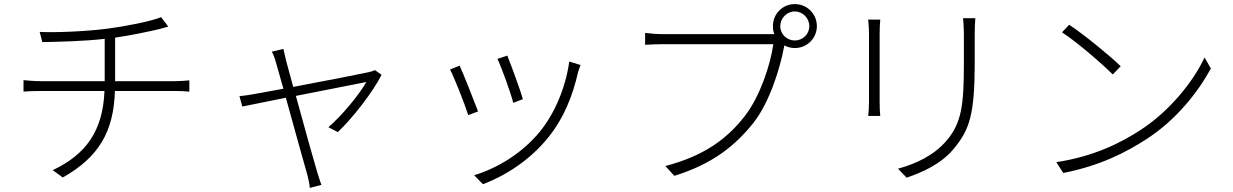

<svg xmlns="http://www.w3.org/2000/svg" viewBox="-20 -837 6030 939"><path d="M95 -445V-389C117 -391 149 -392 181 -392H491C483 -193 397 -80 238 -5L287 31C461 -67 536 -191 542 -392H835C858 -392 887 -391 906 -389V-444C886 -442 855 -440 833 -440H543V-653C621 -664 709 -683 760 -695C774 -699 788 -703 803 -707L768 -753C720 -733 592 -708 507 -697C400 -683 249 -677 174 -681L187 -631C270 -633 388 -635 492 -647V-440H180C150 -440 114 -443 95 -445Z M1846 -471 1814 -494C1805 -490 1793 -486 1783 -484C1753 -477 1564 -440 1414 -412L1379 -541C1373 -566 1369 -585 1366 -598L1309 -584C1317 -572 1323 -555 1330 -530L1366 -403L1229 -378C1201 -373 1178 -369 1151 -367L1165 -316L1378 -359C1419 -212 1471 -22 1483 18C1489 41 1494 63 1495 82L1552 67C1545 50 1539 27 1532 7C1520 -32 1467 -221 1427 -368L1772 -436C1734 -371 1654 -273 1586 -215L1632 -191C1700 -254 1805 -388 1846 -471Z M2461 -565 2413 -549C2432 -509 2480 -378 2490 -334L2537 -352C2526 -394 2477 -526 2461 -565ZM2819 -519 2764 -536C2746 -407 2693 -283 2621 -194C2538 -92 2418 -16 2299 20L2342 64C2450 23 2571 -52 2663 -167C2737 -259 2781 -368 2807 -484C2810 -493 2814 -506 2819 -519ZM2228 -516 2181 -497C2198 -467 2254 -326 2270 -274L2318 -292C2299 -343 2245 -479 2228 -516Z M3796 -709C3796 -748 3828 -781 3867 -781C3906 -781 3938 -748 3938 -709C3938 -670 3906 -639 3867 -639C3828 -639 3796 -670 3796 -709ZM3760 -709C3760 -695 3762 -682 3767 -670H3748C3709 -670 3271 -670 3224 -670C3191 -670 3161 -673 3135 -676V-618C3161 -619 3187 -621 3223 -621C3271 -621 3706 -621 3762 -621C3748 -519 3696 -364 3623 -270C3537 -159 3425 -75 3234 -25L3278 23C3464 -35 3575 -123 3667 -239C3743 -337 3795 -501 3815 -610L3816 -615C3831 -607 3848 -602 3867 -602C3927 -602 3975 -650 3975 -709C3975 -769 3927 -817 3867 -817C3807 -817 3760 -769 3760 -709Z M4750 -748H4690C4692 -726 4694 -699 4694 -670C4694 -639 4694 -562 4694 -530C4694 -322 4683 -237 4610 -150C4547 -76 4459 -36 4372 -12L4414 32C4487 7 4585 -34 4649 -115C4720 -203 4747 -274 4747 -529C4747 -560 4747 -637 4747 -670C4747 -699 4748 -726 4750 -748ZM4285 -741H4226C4228 -724 4230 -689 4230 -672C4230 -650 4230 -374 4230 -341C4230 -312 4228 -284 4226 -270H4285C4283 -285 4282 -315 4282 -340C4282 -374 4282 -650 4282 -672C4282 -691 4283 -724 4285 -741Z M5209 -716 5174 -679C5249 -630 5372 -523 5422 -473L5461 -513C5408 -565 5280 -669 5209 -716ZM5146 -44 5180 9C5362 -27 5487 -92 5586 -156C5732 -250 5838 -385 5902 -502L5871 -556C5817 -439 5700 -293 5556 -200C5462 -139 5331 -72 5146 -44Z"/></svg>

Font: Noto Sans CJK SC Light
Style: Regular
Weight: 300
Designer: Ryoko NISHIZUKA 西塚涼子 (kana, bopomofo & ideographs); Paul D. Hunt (Latin, Greek & Cyrillic); Sandoll Communications 산돌커뮤니
Foundry: Adobe
Version: Version 2.004;hotconv 1.0.118;makeotfexe 2.5.65603